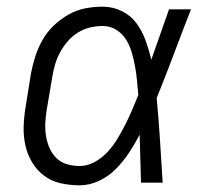

<svg xmlns="http://www.w3.org/2000/svg" viewBox="-20 -548 640 576"><path d="M219 8Q189 8 161 1.5Q133 -5 111.5 -21.5Q90 -38 76 -61.5Q62 -85 56 -112.5Q50 -140 51 -169.5Q52 -199 57 -228L73 -328Q78 -354 86 -379Q94 -404 107.5 -428Q121 -452 141.5 -471.5Q162 -491 186 -504.5Q210 -518 236 -523Q262 -528 288 -528Q319 -528 346 -514.5Q373 -501 390 -477.5Q407 -454 417 -426Q427 -398 434 -369Q447 -407 460.5 -444.5Q474 -482 487 -520H553Q527 -454 502 -387Q477 -320 450 -254Q456 -191 460 -127Q464 -63 468 0H403Q402 -36 401 -72Q400 -108 399 -144Q385 -117 367.5 -90.5Q350 -64 328 -41.5Q306 -19 277 -5.5Q248 8 219 8ZM219 -50Q242 -50 264 -62Q286 -74 303 -92.5Q320 -111 332.5 -132Q345 -153 356 -174.5Q367 -196 376.5 -218.5Q386 -241 395 -263Q393 -285 391 -306.5Q389 -328 385 -349.5Q381 -371 375 -391.5Q369 -412 358 -429.5Q347 -447 329 -458.5Q311 -470 288 -470Q269 -470 250 -465.5Q231 -461 214 -450.5Q197 -440 183.5 -424.5Q170 -409 160.5 -391.5Q151 -374 145.5 -355.5Q140 -337 137 -318L120 -218Q117 -199 116 -179Q115 -159 118 -140Q121 -121 128.5 -104Q136 -87 149 -74Q162 -61 180.5 -55.5Q199 -50 219 -50Z"/></svg>

Font: Iosevka SS04 Light Extended
Style: Italic
Weight: 300
Width: 7
Italic angle: -9°
Monospace: yes
Designer: Belleve Invis
Foundry: Belleve Invis
Version: Version 19.0.0; ttfautohint (v1.8.4)